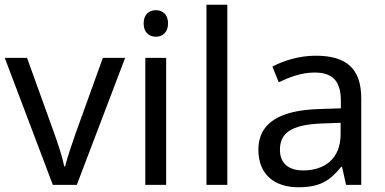

<svg xmlns="http://www.w3.org/2000/svg" viewBox="-20 -780 1625 810"><path d="M203 0H304L508 -536H414L300 -220C285 -177 262 -111 255 -78H251C245 -111 224 -176 208 -220L94 -536H0Z M638 -737C609 -737 586 -720 586 -681C586 -643 609 -625 638 -625C665 -625 689 -643 689 -681C689 -720 665 -737 638 -737ZM681 -536H593V0H681Z M939 0V-760H851V0Z M1312 -545C1242 -545 1176 -524 1129 -499L1156 -433C1200 -454 1251 -474 1307 -474C1377 -474 1418 -444 1418 -355V-323L1327 -320C1152 -315 1070 -256 1070 -149C1070 -40 1142 10 1239 10C1329 10 1372 -17 1419 -76H1423L1440 0H1504V-365C1504 -490 1442 -545 1312 -545ZM1338 -259 1417 -262V-214C1417 -110 1349 -61 1259 -61C1201 -61 1161 -88 1161 -148C1161 -216 1204 -254 1338 -259Z"/></svg>

Font: Noto Sans Syriac Western
Style: Regular
Weight: 400
Designer: Patrick Giasson and the Monotype Design Team
Foundry: Monotype Imaging Inc.
Version: Version 3.000